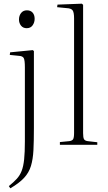

<svg xmlns="http://www.w3.org/2000/svg" viewBox="-20 -786 586 1042"><path d="M36 236 28 224Q54 203 71 184.5Q88 166 97.5 141.5Q107 117 111 79Q115 41 115 -18V-420Q115 -459 109 -470.5Q103 -482 82 -483L33 -488L35 -502L158 -514L164 -509V-91Q164 -21 161.5 28.5Q159 78 148 114.5Q137 151 110.5 179.5Q84 208 36 236ZM125 -633Q105 -633 94 -647Q83 -661 83 -680Q83 -701 94.5 -715.5Q106 -730 126 -730Q146 -730 157 -717.5Q168 -705 168 -684Q168 -664 157 -648.5Q146 -633 125 -633Z M305 0V-15L356 -20Q371 -22 376.5 -30Q382 -38 382 -65V-686Q382 -719 374 -730Q366 -741 341 -742L290 -747L292 -761L424 -766L431 -760V-63Q431 -39 436 -30.5Q441 -22 456 -20L508 -14V0Z"/></svg>

Font: Literata 60pt ExtraLight
Style: Regular
Weight: 250
Designer: Latin by Veronika Burian and Jose Scaglione. Greek by Irene Vlachou. Cyrillic by Vera Evstafieva.
Foundry: TypeTogether
Version: Version 3.103;gftools[0.9.29]